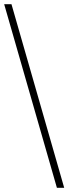

<svg xmlns="http://www.w3.org/2000/svg" viewBox="-20 -780 328 921"><path d="M253 121H288L35 -760H0Z"/></svg>

Font: Noto Serif Ethiopic ExtraLight
Style: Regular
Weight: 200
Designer: Monotype Design Team
Foundry: Monotype Imaging Inc.
Version: Version 2.102